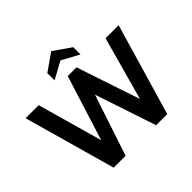

<svg xmlns="http://www.w3.org/2000/svg" viewBox="-209 -1146 1382 1382"><g transform="rotate(-45 481.5 -455.5)"><path d="M207 0 10 -700H143L283 -203L439 -700H528L690 -216L824 -700H957L752 0H639L483 -467L328 0ZM350 -745V-819L482 -911L614 -819V-745L482 -817Z"/></g></svg>

Font: Cabin VF Beta
Style: Regular
Weight: 400
Designer: Pablo Impallari
Foundry: Pablo Impallari. http://www.impallari.com Igino Marini. http://www.ikern.com
Version: Version 2.200